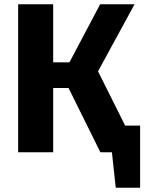

<svg xmlns="http://www.w3.org/2000/svg" viewBox="-20 -713 676 899"><path d="M566 -125H636V166H522L504 0H450L301 -301H229V0H65V-693H229V-421H305L449 -693H610L439 -379Z"/></svg>

Font: Fira Sans BGR
Style: Bold
Weight: 700
Designer: bBox Type GmbH & Carrois Corporate GbR & Edenspiekermann AG
Foundry: bBox Type GmbH & Carrois Corporate GbR & Edenspiekermann AG
Version: Version 4.301